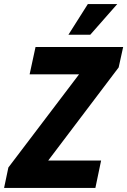

<svg xmlns="http://www.w3.org/2000/svg" viewBox="-31 -920 623 940"><path d="M-11 0 10 -100 356 -556H114L143 -690H572L550 -590L205 -134H464L436 0ZM304 -750 399 -900H543L411 -750Z"/></svg>

Font: Radio Canada Condensed
Style: Bold Italic
Weight: 700
Width: 3
Italic angle: -12°
Designer: Charles Daoud, Etienne Aubert Bonn, Alexandre Saumier Demers, Jacques Le Bailly
Foundry: Radio-Canada
Version: Version 2.104; ttfautohint (v1.8.4.7-5d5b);gftools[0.9.28.de